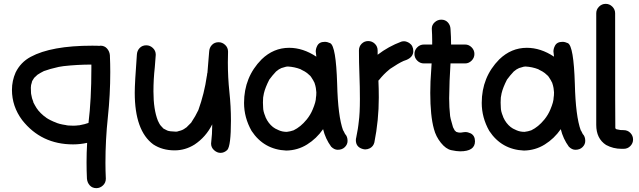

<svg xmlns="http://www.w3.org/2000/svg" viewBox="-20 -764 3313 996"><path d="M454 -429Q382 -429 310 -421L285 -417Q236 -406 210 -396H209Q189 -386 174 -376Q174 -375 173 -375Q172 -375 172 -374Q167 -370 156 -359V-358Q145 -343 145 -336Q140 -323 140 -309Q140 -294 141 -280L142 -274Q145 -254 153 -235V-233L161 -218Q171 -200 176 -195L177 -193Q191 -176 207 -163Q209 -162 210.5 -160.5Q212 -159 213 -159Q224 -148 258 -133L266 -130Q286 -120 323 -115Q324 -114 326 -114Q328 -114 330.5 -113.5Q333 -113 334 -113L360 -112Q376 -112 387 -114H391Q423 -120 438 -126H439Q454 -247 454 -410ZM458 -527Q489 -527 495 -526L501 -527Q522 -527 535 -512.5Q548 -498 550 -478Q552 -434 552 -390Q552 -273 539.5 -156Q527 -39 527 80Q527 121 529 163Q529 184 514 198Q499 212 480 212Q459 212 446 198Q433 184 431 163Q429 121 429 78Q429 28 432 -23Q396 -15 359 -15Q194 -15 95 -141Q42 -212 42 -298Q42 -345 61 -388Q87 -441 139 -469Q246 -527 458 -527Z M1124 29Q1106 29 1090.5 15Q1075 1 1075 -19Q1081 -69 1081 -119Q1048 -53 989 -14Q941 16 886 16Q822 16 775 -15Q679 -86 679 -283Q679 -333 690 -480Q691 -501 704.5 -515Q718 -529 739 -529Q758 -529 773 -515Q788 -501 788 -480L783 -415Q776 -353 776 -290Q776 -196 799 -138Q803 -130 806 -124Q809 -118 814 -112Q815 -110 828 -97Q837 -92 847.5 -87Q858 -82 893 -81Q900 -81 907 -84Q926 -88 938 -97L951 -106H950L972 -128L973 -130Q994 -161 1009 -193Q1040 -279 1053 -370Q1054 -371 1054 -374Q1054 -383 1056 -386L1065 -496Q1066 -517 1079.5 -531Q1093 -545 1114 -545Q1133 -545 1148 -531Q1163 -517 1163 -496L1162 -440Q1162 -362 1170 -287Q1178 -212 1178 -138Q1178 -7 1159 14Q1143 29 1124 29Z M1345 -204Q1345 -207 1344 -208ZM1468 -80Q1486 -82 1503 -88Q1540 -106 1570 -143Q1571 -143 1571 -144Q1591 -169 1602 -196Q1619 -236 1619 -258Q1621 -267 1621 -285Q1620 -297 1618.5 -307.5Q1617 -318 1611 -336Q1611 -337 1610 -337Q1607 -345 1595 -363Q1592 -366 1590 -370Q1575 -384 1573 -385Q1563 -393 1544 -402Q1541 -403 1539 -405Q1508 -417 1473 -419Q1471 -418 1464 -418L1440 -411Q1427 -406 1412 -393Q1393 -373 1377 -351Q1356 -310 1349 -280Q1346 -260 1345 -258L1344 -232L1345 -206Q1345 -187 1356 -161Q1356 -159 1358 -155Q1372 -124 1396 -105Q1400 -103 1408 -97L1427 -88Q1445 -80 1468 -80ZM1619 -258 1620 -263V-259ZM1465 17Q1349 12 1285 -85Q1246 -154 1246 -230Q1246 -364 1337 -456Q1399 -516 1480 -516Q1552 -516 1621 -470L1618 -497Q1618 -511 1625 -525Q1635 -547 1665 -547Q1678 -547 1693 -540Q1723 -525 1729 -329Q1733 -161 1760 -87H1761L1770 -69Q1783 -56 1783 -33Q1783 -15 1769 -1Q1755 13 1732 13Q1714 13 1698 -3Q1668 -44 1656 -94Q1622 -45 1573 -14.5Q1524 16 1465 17Z M1875 11Q1869 11 1862 9Q1826 -1 1826 -37Q1826 -44 1828 -51Q1839 -108 1839 -115L1841 -132Q1847 -175 1847 -250Q1847 -314 1844.5 -377Q1842 -440 1842 -502Q1842 -523 1856 -537Q1870 -551 1890 -551Q1910 -551 1924.5 -537Q1939 -523 1939 -502V-480Q1995 -523 2062 -548Q2069 -550 2076 -550Q2088 -550 2103 -541Q2124 -527 2124 -499Q2124 -468 2088 -453L2074 -448Q2047 -436 2004 -407L1998 -402Q1970 -379 1947 -350L1943 -346Q1945 -306 1945 -258Q1945 -140 1922 -25Q1917 -5 1899 5Q1887 11 1875 11Z M2367 21Q2349 21 2321 15Q2293 9 2267 -23.5Q2241 -56 2231 -95Q2212 -163 2212 -282Q2212 -342 2217 -402L2219 -435H2179Q2159 -435 2144.5 -449.5Q2130 -464 2130 -484Q2130 -504 2144.5 -518.5Q2159 -533 2179 -533H2222V-553Q2222 -583 2220 -614V-616Q2220 -635 2235 -648.5Q2250 -662 2269 -662Q2290 -662 2303 -648Q2316 -634 2317 -614Q2320 -573 2320 -533H2393Q2412 -533 2426.5 -518.5Q2441 -504 2441 -484Q2441 -464 2426.5 -449.5Q2412 -435 2393 -435H2317Q2311 -345 2310 -254Q2310 -208 2315 -162L2318 -147L2330 -104L2339 -87Q2342 -85 2343.5 -83.5Q2345 -82 2345 -81L2347 -80Q2357 -76 2366 -76Q2370 -76 2374 -76.5Q2378 -77 2383 -78Q2388 -79 2394 -79Q2407 -79 2422 -72Q2444 -60 2444 -31Q2444 21 2367 21Z M2578 -204Q2578 -207 2577 -208ZM2701 -80Q2719 -82 2736 -88Q2773 -106 2803 -143Q2804 -143 2804 -144Q2824 -169 2835 -196Q2852 -236 2852 -258Q2854 -267 2854 -285Q2853 -297 2851.5 -307.5Q2850 -318 2844 -336Q2844 -337 2843 -337Q2840 -345 2828 -363Q2825 -366 2823 -370Q2808 -384 2806 -385Q2796 -393 2777 -402Q2774 -403 2772 -405Q2741 -417 2706 -419Q2704 -418 2697 -418L2673 -411Q2660 -406 2645 -393Q2626 -373 2610 -351Q2589 -310 2582 -280Q2579 -260 2578 -258L2577 -232L2578 -206Q2578 -187 2589 -161Q2589 -159 2591 -155Q2605 -124 2629 -105Q2633 -103 2641 -97L2660 -88Q2678 -80 2701 -80ZM2852 -258 2853 -263V-259ZM2698 17Q2582 12 2518 -85Q2479 -154 2479 -230Q2479 -364 2570 -456Q2632 -516 2713 -516Q2785 -516 2854 -470L2851 -497Q2851 -511 2858 -525Q2868 -547 2898 -547Q2911 -547 2926 -540Q2956 -525 2962 -329Q2966 -161 2993 -87H2994L3003 -69Q3016 -56 3016 -33Q3016 -15 3002 -1Q2988 13 2965 13Q2947 13 2931 -3Q2901 -44 2889 -94Q2855 -45 2806 -14.5Q2757 16 2698 17Z M3178 -94Q3182 -92 3191 -91Q3193 -89 3214.5 -89Q3236 -89 3250 -74.5Q3264 -60 3264 -40Q3264 -21 3250 -6.5Q3236 8 3215 8H3204Q3161 8 3124 -12Q3073 -45 3073 -116V-695Q3073 -715 3087.5 -729.5Q3102 -744 3122 -744Q3142 -744 3156.5 -729.5Q3171 -715 3171 -695Q3171 -104 3172 -98H3173L3175 -96H3174Q3177 -93 3179 -93Z"/></svg>

Font: Bad Comic
Style: Regular
Weight: 400
Designer: GGBotNet
Foundry: f0n7
Version: 0.9